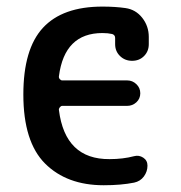

<svg xmlns="http://www.w3.org/2000/svg" viewBox="-20 -547 540 574"><path d="M290 6.8Q179.7 6.8 114.7 -58.1Q49.8 -123 49.8 -264.6Q49.8 -400.4 108.4 -463.9Q167 -527.3 286.1 -527.3Q324.2 -527.3 355 -522.9Q385.7 -518.6 405.3 -493.7Q424.8 -468.8 424.8 -436.5V-415Q424.8 -393.6 410.6 -379.4Q396.5 -365.2 375 -365.2Q353.5 -365.2 338.9 -379.4Q324.2 -393.6 324.2 -415V-433.6Q324.2 -442.4 315.4 -445.3Q302.7 -448.2 286.1 -448.2Q172.9 -448.2 156.2 -319.3Q155.3 -314.5 158.7 -310.5Q162.1 -306.6 166 -306.6H360.4Q376 -306.6 387.7 -295.4Q399.4 -284.2 399.4 -268.1Q399.4 -252 387.7 -241.2Q376 -230.5 360.4 -230.5H166Q162.1 -230.5 158.7 -226.1Q155.3 -221.7 156.2 -217.8Q174.8 -70.3 307.6 -71.3Q347.7 -71.3 380.9 -80.1Q395.5 -84 408.2 -75.7Q420.9 -67.4 420.9 -51.8Q420.9 -34.2 410.2 -19.5Q399.4 -4.9 380.9 -1Q341.8 6.8 290 6.8Z"/></svg>

Font: Rounded-X Mgen+ 1mn medium
Style: Regular
Weight: 500
Designer: [Source Han Sans]
Ryoko NISHIZUKA  (kana & ideographs); Paul D. Hunt (Latin, Greek & Cyrillic); Wenlong ZHANG  (bopomofo
Version: Version 1.059.20150602